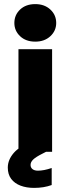

<svg xmlns="http://www.w3.org/2000/svg" viewBox="-20 -740 343 936"><path d="M194 -79 226 -11 187 9Q155 25 142 37.5Q129 50 129 64Q129 77 138.5 84.5Q148 92 165 92Q194 92 232 79V162Q213 169 191.5 172.5Q170 176 146 176Q109 176 80 165Q51 154 34.5 132Q18 110 18 77Q18 39 47.5 5Q77 -29 160 -64ZM70 -500H234V0H70ZM152 -537Q106 -537 78 -563.5Q50 -590 50 -628Q50 -667 78 -693.5Q106 -720 152 -720Q197 -720 225.5 -693.5Q254 -667 254 -628Q254 -590 225.5 -563.5Q197 -537 152 -537Z"/></svg>

Font: Albert Sans Black
Style: Regular
Weight: 900
Designer: Andreas Rasmussen
Foundry: a.Foundry
Version: Version 1.025